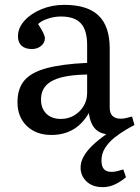

<svg xmlns="http://www.w3.org/2000/svg" viewBox="-20 -542 578 791"><path d="M403 229Q361 229 336.5 205.5Q312 182 312 149Q312 125 325 102Q338 79 361.5 56.5Q385 34 418 11Q386 6 368.5 -15.5Q351 -37 346 -76Q319 -30 280.5 -8Q242 14 192 14Q129 14 90.5 -23Q52 -60 52 -121Q52 -176 79.5 -209.5Q107 -243 170 -260.5Q233 -278 339 -283V-356Q339 -418 313 -446Q287 -474 231 -474Q204 -474 177 -465Q150 -456 137 -443Q152 -420 158.5 -406Q165 -392 165 -385Q165 -366 149.5 -353Q134 -340 111 -340Q84 -340 69 -353.5Q54 -367 54 -392Q54 -427 80.5 -456.5Q107 -486 150.5 -504Q194 -522 245 -522Q340 -522 386 -478Q432 -434 432 -342V-98Q432 -76 443.5 -64.5Q455 -53 477 -53Q488 -53 499 -55.5Q510 -58 524 -62L534 -27Q518 -19 495.5 -5.5Q473 8 450.5 26Q428 44 413 67.5Q398 91 398 119Q398 143 408 154.5Q418 166 439 166Q453 166 465.5 162.5Q478 159 488 156L499 188Q481 204 456 216.5Q431 229 403 229ZM231 -52Q261 -52 285.5 -66.5Q310 -81 324.5 -105Q339 -129 339 -159V-235Q274 -234 232 -223Q190 -212 169.5 -189.5Q149 -167 149 -132Q149 -95 171 -73.5Q193 -52 231 -52Z"/></svg>

Font: Literata 18pt
Style: Regular
Weight: 400
Designer: Latin by Veronika Burian and Jose Scaglione. Greek by Irene Vlachou. Cyrillic by Vera Evstafieva.
Foundry: TypeTogether
Version: Version 3.103;gftools[0.9.29]